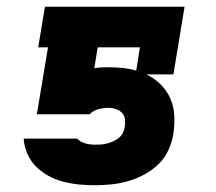

<svg xmlns="http://www.w3.org/2000/svg" viewBox="-20 -540 640 568"><path d="M260 8Q235 8 211.5 5.5Q188 3 165.5 -3Q143 -9 123 -20Q103 -31 87 -47Q71 -63 61.5 -84Q52 -105 50 -129V-130H208Q218 -120 231.5 -116Q245 -112 260 -112Q269 -112 278 -112.5Q287 -113 296.5 -115.5Q306 -118 315 -122Q324 -126 331.5 -132Q339 -138 343.5 -147Q348 -156 349 -165Q351 -176 349.5 -187.5Q348 -199 340.5 -206.5Q333 -214 322.5 -217.5Q312 -221 300 -221Q286 -221 271 -217Q256 -213 245 -202H89L122 -400H93L113 -520H526L493 -320H413Q436 -309 454.5 -291Q473 -273 483.5 -249.5Q494 -226 495.5 -199Q497 -172 493 -145Q489 -120 478.5 -96.5Q468 -73 449 -54.5Q430 -36 406.5 -23.5Q383 -11 358.5 -4Q334 3 309 5.5Q284 8 260 8ZM383 -331 394 -400H269L259 -338Q269 -340 279.5 -340.5Q290 -341 300 -341Q321 -341 342 -339Q363 -337 383 -331Z"/></svg>

Font: Iosevka Etoile Heavy
Style: Italic
Weight: 900
Italic angle: -9°
Designer: Belleve Invis
Foundry: Belleve Invis
Version: Version 22.1.2; ttfautohint (v1.8.4)